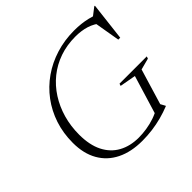

<svg xmlns="http://www.w3.org/2000/svg" viewBox="-176 -873 1056 1056"><g transform="rotate(-45 352.0 -345.0)"><path d="M357 -16.5Q386 -16.5 418.5 -21.5Q451 -26.5 482.5 -37.2Q514 -48 538.5 -64L506.5 -26L581 -271.5L487 -288.5L491.5 -301.5H703.5L699 -288.5L632.5 -271L570 -63.5L585 -36L584.5 -34Q550 -20 512.5 -10Q475 0 436.2 5Q397.5 10 358.5 10Q271.5 10 209 -21Q146.5 -52 113 -110.8Q79.5 -169.5 79.5 -253Q79.5 -328 101.2 -393.8Q123 -459.5 163 -513Q203 -566.5 258 -605Q313 -643.5 380 -664.2Q447 -685 521.5 -685Q550 -685 574.8 -682.2Q599.5 -679.5 623.5 -673.8Q647.5 -668 672.5 -658.5L641.5 -660L694 -700.5H699L673 -477.5H658L631 -635.5L660.5 -603.5Q625 -633 587 -644.8Q549 -656.5 502.5 -656.5Q436.5 -656.5 380 -636.8Q323.5 -617 278.5 -580.8Q233.5 -544.5 201.8 -495Q170 -445.5 153 -386Q136 -326.5 136 -260Q136 -179.5 163.5 -125.2Q191 -71 240.8 -43.8Q290.5 -16.5 357 -16.5Z"/></g></svg>

Font: Newsreader 24pt Light
Style: Italic
Weight: 300
Italic angle: -17°
Designer: Hugues Gentile
Foundry: Production Type
Version: Version 1.003